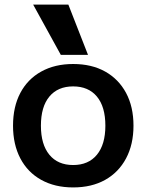

<svg xmlns="http://www.w3.org/2000/svg" viewBox="-20 -810 641 840"><path d="M300 10Q220 10 160.5 -23Q101 -56 69 -117Q37 -178 37 -260Q37 -343 69 -403.5Q101 -464 160.5 -497Q220 -530 300 -530Q381 -530 440 -497Q499 -464 531.5 -403.5Q564 -343 564 -260Q564 -178 531.5 -117Q499 -56 440 -23Q381 10 300 10ZM300 -88Q367 -88 404 -133Q441 -178 441 -260Q441 -343 404 -387.5Q367 -432 300 -432Q233 -432 196 -387.5Q159 -343 159 -260Q159 -178 196 -133Q233 -88 300 -88ZM246 -570 125 -790H279L365 -570Z"/></svg>

Font: M PLUS 2 Thin SemiBold
Style: Regular
Weight: 600
Version: Version 1.001